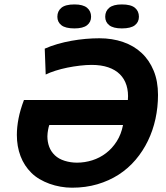

<svg xmlns="http://www.w3.org/2000/svg" viewBox="-20 -851 762 884"><path d="M207 -275.4Q205.6 -272 204.1 -266.1Q202.6 -260.3 201.4 -253.4Q200.2 -246.6 199.2 -238.8Q198.2 -231 198.2 -223.6Q198.2 -198.2 206.3 -175.8Q214.4 -153.3 232.9 -135.7Q250.5 -119.1 277.8 -110.6Q305.2 -102.1 334.5 -102.1Q370.1 -102.1 404.8 -113Q439.5 -124 468 -145.8Q496.6 -167.5 517.3 -200Q538.1 -232.4 546.4 -275.4ZM568.8 -390.6Q571.8 -427.7 562.5 -457.8Q553.2 -487.8 532.2 -508.8Q511.2 -529.8 478.5 -541Q445.8 -552.2 401.9 -552.2Q377.4 -552.2 348.1 -548.8Q318.8 -545.4 290 -539.6Q261.2 -533.7 235.1 -525.4Q209 -517.1 190.4 -507.8L186 -627Q213.4 -639.2 244.6 -648.2Q275.9 -657.2 308.3 -663.1Q340.8 -668.9 373.8 -671.9Q406.7 -674.8 437.5 -674.8Q496.6 -674.8 546.4 -657.7Q596.2 -640.6 631.8 -607.4Q667.5 -574.2 687.5 -525.6Q707.5 -477.1 707.5 -414.1Q707.5 -357.4 695.8 -303.7Q684.1 -250 661.1 -202.6Q638.2 -155.3 604.5 -115.5Q570.8 -75.7 526.6 -47.1Q482.4 -18.6 428.5 -2.7Q374.5 13.2 311.5 13.2Q285.2 13.2 258.8 8.5Q232.4 3.9 208 -4.9Q183.6 -13.7 162.1 -26.4Q140.6 -39.1 124.5 -55.2Q91.3 -87.9 74.5 -132.3Q57.6 -176.8 57.6 -230Q57.6 -265.6 65.4 -305.7Q73.2 -345.7 90.3 -390.6ZM244.1 -773.9Q244.1 -799.8 262.7 -815.2Q281.2 -830.6 322.8 -830.6Q362.3 -830.6 380.9 -815.2Q399.4 -799.8 399.4 -773.9Q399.4 -749.5 380.9 -734.9Q362.3 -720.2 322.8 -720.2Q281.2 -720.2 262.7 -734.9Q244.1 -749.5 244.1 -773.9ZM464.4 -773.9Q464.4 -799.8 482.9 -815.2Q501.5 -830.6 541 -830.6Q582.5 -830.6 601.1 -815.2Q619.6 -799.8 619.6 -773.9Q619.6 -749.5 601.1 -734.9Q582.5 -720.2 541 -720.2Q501.5 -720.2 482.9 -734.9Q464.4 -749.5 464.4 -773.9Z"/></svg>

Font: PT Astra Sans
Style: Bold Italic
Weight: 700
Italic angle: -16°
Designer: A.Korolkova, I. Chaeva
Foundry: ParaType Ltd
Version: Version 1.002W